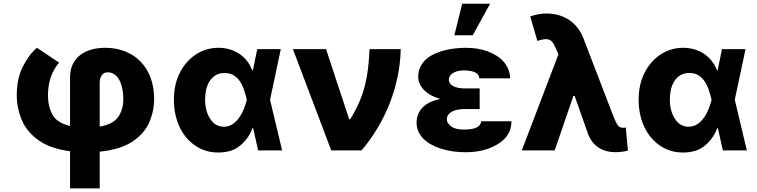

<svg xmlns="http://www.w3.org/2000/svg" viewBox="-20 -810 4079 1034"><path d="M103.7 -452.8Q137.4 -518.5 179.3 -552.6L298.3 -472.7Q270.2 -440.3 254.6 -397.4Q239 -354.4 238.3 -297.6Q238.3 -236.9 262.4 -192.5Q286.6 -148.4 357.2 -131.7V-392.8Q357.2 -434.7 372.3 -464.8Q387.4 -495 413.4 -514.6Q439.3 -534.1 473.4 -543.3Q507.5 -552.6 545.8 -552.6Q606.5 -552.6 655.4 -532.7Q704.2 -512.8 738.6 -476.7Q773.1 -440.7 791.5 -390.1Q810 -339.5 810 -278.1Q810 -209.9 782.7 -148.8Q755 -87.7 691.1 -46.2Q626.8 -4.3 517 6.7V204.5H357.2V4.3Q250.4 -9.6 187.5 -54.7Q124.6 -99.4 97.7 -163.4Q70.3 -228.7 70.3 -297.6Q70.3 -387.4 103.7 -452.8ZM517 -362.6V-128.2Q587.4 -140.3 615.8 -179.3Q644.2 -218.4 644.2 -278.1Q644.2 -291.2 642.6 -306.6Q641 -322.1 637.4 -337.9Q633.9 -353.7 627.7 -368.6Q621.4 -383.5 612 -395.1Q602.6 -406.6 589.8 -413.5Q577.1 -420.5 560 -420.5Q539.4 -420.5 528.2 -404.8Q517 -389.2 517 -362.6Z M948.9 -419Q964.5 -449.6 986 -474.1Q1007.5 -498.6 1033.9 -516.2Q1060.4 -533.7 1091.1 -543.1Q1121.8 -552.6 1156.2 -552.6Q1187.1 -552.6 1215.2 -544.6Q1243.3 -536.6 1266.9 -521.3Q1290.5 -506 1308.8 -483.5Q1327.1 -460.9 1338.4 -431.8H1342L1365.4 -545.5H1492.2L1434.3 -272.7L1499.3 0H1370L1343.4 -119.7H1339.5Q1319.6 -64.6 1274.1 -26.6Q1248.6 -5.3 1218.6 3Q1188.6 11.4 1155.2 11.4Q1085.9 11.4 1032.3 -25.2Q1005.3 -43.3 983.8 -68.7Q962.4 -94.1 947.4 -125.5Q932.5 -157 924.5 -194.1Q916.5 -231.2 916.5 -272.7Q916.5 -356.2 948.9 -419ZM1112.6 -169Q1140.3 -127.5 1184.7 -127.5Q1212 -127.5 1232.8 -141.5Q1253.6 -155.5 1268.6 -177Q1283.7 -198.5 1293.5 -223.7Q1303.3 -248.9 1308.9 -271.3L1309.3 -272.7L1308.9 -274.1Q1302.9 -298.3 1294.9 -323.5Q1286.9 -348.7 1273.6 -369.5Q1260.3 -390.3 1240.1 -403.6Q1219.8 -416.9 1189.3 -416.9Q1160.2 -416.9 1140.1 -404.1Q1120 -391.3 1107.6 -370.9Q1095.2 -350.5 1089.8 -325.3Q1084.5 -300.1 1084.5 -274.9Q1084.5 -210.9 1112.6 -169Z M1557.5 -545.5H1735.8L1860.4 -168H1866.1Q1896 -216.6 1915 -260.8Q1933.9 -305 1945.3 -350Q1956.7 -394.9 1962.2 -442.6Q1967.7 -490.4 1970.2 -545.5H2138.1Q2136.4 -470.5 2121.3 -397.4Q2106.2 -324.2 2079.2 -255Q2052.2 -185.7 2013.8 -121.4Q1975.5 -57.2 1927.2 0H1763.8Z M2223.4 -148.8Q2223.7 -197.8 2255.1 -230.6Q2286.6 -263.5 2350.9 -277.3Q2322.8 -285.2 2300.6 -297.6Q2278.4 -310 2263.3 -325.6Q2248.2 -341.3 2240.2 -359.4Q2232.2 -377.5 2232.2 -396.7Q2232.6 -428.3 2244.9 -452.1Q2257.1 -475.9 2277.3 -493.1Q2297.6 -510.3 2323.9 -521.8Q2350.1 -533.4 2378.6 -540.1Q2407 -546.9 2435.4 -549.7Q2463.8 -552.6 2488.6 -552.6Q2555.4 -552.6 2607.2 -533Q2633.9 -523.1 2655.7 -508.9Q2677.6 -494.7 2693.2 -476.6Q2708.8 -458.5 2717.7 -436.3Q2726.6 -414.1 2726.9 -388.1H2561.4Q2560.7 -399.9 2554.3 -408Q2547.9 -416.2 2536.9 -421.2Q2525.9 -426.1 2511 -428.4Q2496.1 -430.8 2478.3 -430.8Q2457.7 -430.8 2442.5 -426.5Q2427.2 -422.2 2417.1 -415.1Q2407 -408 2402 -399.1Q2397 -390.3 2397 -380.7Q2397.4 -359.4 2420.3 -346.6Q2443.2 -333.8 2481.9 -333.8H2563.2V-222.7H2481.9Q2464.8 -222.7 2448 -219.8Q2431.1 -217 2417.4 -210.6Q2403.8 -204.2 2395.2 -193.5Q2386.7 -182.9 2386.4 -166.9Q2386.7 -146.3 2409.8 -129.3Q2432.2 -112.2 2477.3 -112.2Q2525.2 -112.2 2547.6 -123.9Q2570 -135.7 2571.4 -157H2734.4Q2734 -100.9 2698.2 -63.9Q2678.6 -43.7 2653.8 -29.7Q2628.9 -15.6 2601.4 -6.7Q2573.9 2.1 2545.1 6Q2516.3 9.9 2489 9.9Q2415.1 9.9 2354.8 -9.2Q2324.9 -18.8 2300.6 -32.7Q2276.3 -46.5 2259.1 -64.1Q2241.8 -81.7 2232.6 -103Q2223.4 -124.3 2223.4 -148.8ZM2426.8 -620 2469.1 -789.8H2619.3L2525.9 -620Z M2987.2 -517 2975.9 -544.4Q2969.8 -558.9 2964.1 -569.2Q2958.5 -579.5 2952.1 -586.3Q2945.7 -593 2937.9 -596.1Q2930 -599.1 2919.7 -599.1Q2910.9 -599.1 2899.9 -596.8Q2888.8 -594.5 2873.9 -589.8L2835.6 -721.6Q2858.3 -729.4 2878.7 -733.3Q2899.1 -737.2 2922.6 -737.2Q2958.5 -737.2 2989.5 -728.2Q3020.6 -719.1 3046.2 -701.9Q3071.7 -684.7 3091.1 -659.3Q3110.4 -633.9 3122.9 -601.2L3283 -184.7Q3297.2 -148.8 3307.5 -134.9Q3317.5 -121.8 3336.3 -121.8Q3340.2 -121.8 3343.6 -122.3Q3346.9 -122.9 3350.1 -123.2L3361.5 0.7Q3356.5 2.5 3348.7 4.1Q3340.9 5.7 3331.9 6.9Q3322.8 8.2 3313 8.9Q3303.3 9.6 3294.7 9.6Q3241.5 9.6 3203.8 -14.9Q3166.2 -39.4 3146.7 -88.8L3074.9 -293H3067.8L2967.3 0H2790.1Z M3451.7 -419Q3467.3 -449.6 3488.8 -474.1Q3510.3 -498.6 3536.8 -516.2Q3563.2 -533.7 3593.9 -543.1Q3624.6 -552.6 3659.1 -552.6Q3690 -552.6 3718 -544.6Q3746.1 -536.6 3769.7 -521.3Q3793.3 -506 3811.6 -483.5Q3829.9 -460.9 3841.3 -431.8H3844.8L3868.3 -545.5H3995L3937.1 -272.7L4002.1 0H3872.9L3846.2 -119.7H3842.3Q3822.4 -64.6 3777 -26.6Q3751.4 -5.3 3721.4 3Q3691.4 11.4 3658 11.4Q3588.8 11.4 3535.2 -25.2Q3508.2 -43.3 3486.7 -68.7Q3465.2 -94.1 3450.3 -125.5Q3435.4 -157 3427.4 -194.1Q3419.4 -231.2 3419.4 -272.7Q3419.4 -356.2 3451.7 -419ZM3615.4 -169Q3643.1 -127.5 3687.5 -127.5Q3714.8 -127.5 3735.6 -141.5Q3756.4 -155.5 3771.5 -177Q3786.6 -198.5 3796.3 -223.7Q3806.1 -248.9 3811.8 -271.3L3812.1 -272.7L3811.8 -274.1Q3805.8 -298.3 3797.8 -323.5Q3789.8 -348.7 3776.5 -369.5Q3763.1 -390.3 3742.9 -403.6Q3722.7 -416.9 3692.1 -416.9Q3663 -416.9 3642.9 -404.1Q3622.9 -391.3 3610.4 -370.9Q3598 -350.5 3592.7 -325.3Q3587.4 -300.1 3587.4 -274.9Q3587.4 -210.9 3615.4 -169Z"/></svg>

Font: Inter P Extra Bold
Style: Regular
Weight: 800
Designer: Rasmus Andersson
Foundry: rsms
Version: Version 3.018;git-588b23468